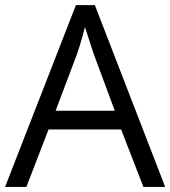

<svg xmlns="http://www.w3.org/2000/svg" viewBox="-20 -737 672 757"><path d="M545.4 0 457.5 -226.6H171.4L84 0H0L279.3 -716.8H354L631.3 0ZM432.6 -300.3 349.1 -525.4Q346.2 -534.2 339.6 -554.2Q333 -574.2 326.2 -595.7Q319.3 -617.2 314.9 -630.4Q310.1 -610.4 304.4 -590.6Q298.8 -570.8 293.5 -554Q288.1 -537.1 284.2 -525.4L199.2 -300.3Z"/></svg>

Font: Wonky
Style: Regular
Weight: 400
Designer: Monotype Design Team
Foundry: Monotype Imaging Inc.
Version: Version 3.000